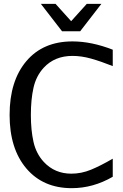

<svg xmlns="http://www.w3.org/2000/svg" viewBox="-20 -958 640 996"><path d="M29.8 -361.8Q29.8 -538.1 116.5 -640.6Q203.1 -743.2 356 -743.2Q454.6 -743.2 564.9 -700.2V-615.2Q502 -640.1 452.1 -654.1Q402.3 -668 356 -668Q263.7 -668 207 -606.9Q167.5 -564 153.8 -502.9Q140.1 -441.9 140.1 -361.8Q140.1 -282.7 153.8 -221.9Q167.5 -161.1 207 -118.2Q263.7 -57.1 350.1 -57.1Q401.9 -57.1 451.4 -77.4Q501 -97.7 564.9 -134.8V-41Q462.9 18.1 352.1 18.1Q203.6 18.1 116.7 -84.2Q29.8 -186.5 29.8 -361.8ZM349.1 -848.1 430.2 -938H505.9L396 -795.9H301.8L191.9 -938H268.1Z"/></svg>

Font: Aurulent Sans Mono
Style: Regular
Weight: 400
Monospace: yes
Version: Version 2007.05.04